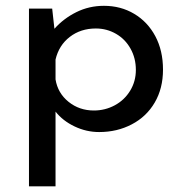

<svg xmlns="http://www.w3.org/2000/svg" viewBox="-20 -451 633 670"><path d="M548.8 -208Q548.8 -142.6 520 -93.3Q491.2 -43.9 439.9 -17.1Q388.7 9.8 326.2 9.8Q281.2 9.8 240.2 -9.8Q199.2 -29.3 173.8 -61.5V199.2H81.1V-420.9H162.1L169.9 -350.6Q202.1 -386.7 246.6 -408.7Q291 -430.7 342.8 -430.7Q401.4 -430.7 448.2 -402.8Q495.1 -375 522 -324.7Q548.8 -274.4 548.8 -208ZM454.1 -207Q454.1 -248 435.5 -281.2Q417 -314.5 384.8 -333Q352.5 -351.6 314.5 -351.6Q261.7 -351.6 223.6 -322.3Q185.5 -293 173.8 -243.2V-173.8Q181.6 -126 219.2 -95.7Q256.8 -65.4 307.6 -65.4Q346.7 -65.4 380.4 -83.5Q414.1 -101.6 434.1 -134.3Q454.1 -167 454.1 -207Z"/></svg>

Font: Josefin Sans CFJ
Style: Regular
Weight: 400
Designer: Santiago Orozco
Foundry: Typemade
Version: Version 2.000